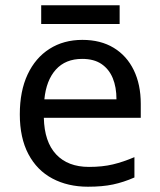

<svg xmlns="http://www.w3.org/2000/svg" viewBox="-20 -697 604 727"><path d="M292 -546Q361 -546 410.5 -516Q460 -486 486.5 -431.5Q513 -377 513 -304V-251H146Q148 -160 192.5 -112.5Q237 -65 317 -65Q368 -65 407.5 -74.5Q447 -84 489 -102V-25Q448 -7 408 1.5Q368 10 313 10Q237 10 178.5 -21Q120 -52 87.5 -113.5Q55 -175 55 -264Q55 -352 84.5 -415Q114 -478 167.5 -512Q221 -546 292 -546ZM291 -474Q228 -474 191.5 -433.5Q155 -393 148 -321H421Q421 -367 407 -401Q393 -435 364.5 -454.5Q336 -474 291 -474ZM433 -677V-606H136V-677Z"/></svg>

Font: Noto Sans Lao Looped
Style: Regular
Weight: 400
Designer: Mark Frömberg, Ben Mitchell
Foundry: The Fontpad Ltd
Version: Version 1.001